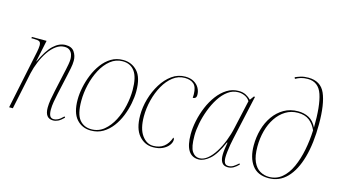

<svg xmlns="http://www.w3.org/2000/svg" viewBox="-86 -1077 2460 1394"><g transform="rotate(15 1143.5 -380.0)"><path d="M373 10Q312 10 312 -70Q312 -98 317.5 -131Q323 -164 331 -200L362 -342Q364 -351 368.5 -371Q373 -391 377 -414Q381 -437 381 -454Q381 -469 376 -486Q371 -503 357 -515.5Q343 -528 317 -528Q284 -528 254 -506.5Q224 -485 199 -448.5Q174 -412 155.5 -367.5Q137 -323 127 -278L69 0H41L133 -442Q135 -454 137 -466Q139 -478 139 -490Q139 -512 128.5 -519Q118 -526 84 -526H67L69 -536H179L145 -373H147Q188 -463 231 -503Q274 -543 322 -543Q367 -543 387 -514Q407 -485 407 -447Q407 -421 400.5 -389.5Q394 -358 388 -330L356 -185Q349 -153 343.5 -121.5Q338 -90 338 -62Q338 -33 346 -16.5Q354 0 377 0Q390 0 406.5 -8Q423 -16 447 -40L453 -32Q429 -8 410.5 1Q392 10 373 10Z M657 10Q591 10 549 -37Q507 -84 507 -183Q507 -226 517 -275Q527 -324 546.5 -372Q566 -420 595.5 -459.5Q625 -499 664 -522.5Q703 -546 753 -546Q817 -546 860 -500.5Q903 -455 903 -350Q903 -308 893.5 -259Q884 -210 865 -162.5Q846 -115 816.5 -76Q787 -37 747.5 -13.5Q708 10 657 10ZM658 0Q712 0 752.5 -33.5Q793 -67 820.5 -120Q848 -173 861.5 -234.5Q875 -296 875 -353Q875 -448 843 -492Q811 -536 752 -536Q701 -536 660.5 -503.5Q620 -471 592 -418Q564 -365 549.5 -303Q535 -241 535 -181Q535 -81 568.5 -40.5Q602 0 658 0Z M1124 10Q1061 10 1018 -40Q975 -90 975 -190Q975 -252 993 -314.5Q1011 -377 1043.5 -429.5Q1076 -482 1120.5 -514Q1165 -546 1220 -546Q1259 -546 1285.5 -530.5Q1312 -515 1325 -491Q1338 -467 1338 -441Q1338 -424 1330.5 -417.5Q1323 -411 1311 -411Q1311 -417 1311.5 -424Q1312 -431 1312 -438Q1311 -493 1286.5 -514.5Q1262 -536 1219 -536Q1170 -536 1130.5 -505.5Q1091 -475 1062.5 -424.5Q1034 -374 1018.5 -312.5Q1003 -251 1003 -190Q1003 -97 1038 -48.5Q1073 0 1123 0Q1217 0 1250 -96Q1252 -95 1254.5 -91Q1257 -87 1257 -82Q1257 -60 1241 -39Q1225 -18 1195.5 -4Q1166 10 1124 10Z M1467 10Q1365 10 1365 -152Q1365 -201 1376.5 -255Q1388 -309 1409.5 -360.5Q1431 -412 1462.5 -454Q1494 -496 1534 -521Q1574 -546 1622 -546Q1653 -546 1676 -534Q1699 -522 1715 -505L1737 -535H1746L1672 -200Q1667 -179 1662.5 -152Q1658 -125 1655 -98.5Q1652 -72 1652 -56Q1652 -29 1660 -14.5Q1668 0 1689 0Q1709 0 1725.5 -10.5Q1742 -21 1762 -39L1767 -32Q1749 -13 1729.5 -1.5Q1710 10 1686 10Q1655 10 1641 -11.5Q1627 -33 1628 -69Q1628 -87 1631.5 -113.5Q1635 -140 1639 -162H1635Q1593 -65 1549.5 -27.5Q1506 10 1467 10ZM1470 0Q1501 0 1530.5 -24Q1560 -48 1585.5 -88.5Q1611 -129 1630.5 -179Q1650 -229 1661 -281L1708 -492Q1695 -514 1671 -525Q1647 -536 1621 -536Q1579 -536 1543.5 -510Q1508 -484 1480.5 -441Q1453 -398 1433.5 -346Q1414 -294 1404 -242.5Q1394 -191 1394 -148Q1394 -64 1415 -32Q1436 0 1470 0Z M1992 10Q1909 10 1868.5 -45.5Q1828 -101 1828 -193Q1828 -255 1844 -312.5Q1860 -370 1892 -415.5Q1924 -461 1970.5 -488Q2017 -515 2077 -515Q2122 -515 2158 -496Q2194 -477 2217 -430Q2220 -594 2192 -677Q2164 -760 2083 -760Q2054 -760 2032.5 -753.5Q2011 -747 1992 -736L1987 -747Q2004 -755 2028.5 -762.5Q2053 -770 2085 -770Q2178 -770 2212 -692Q2246 -614 2246 -464Q2246 -319 2216 -212.5Q2186 -106 2129.5 -48Q2073 10 1992 10ZM1993 0Q2049 0 2090 -34.5Q2131 -69 2157.5 -128Q2184 -187 2198.5 -260Q2213 -333 2216 -409Q2197 -453 2164 -478.5Q2131 -504 2078 -504Q2027 -504 1986 -479Q1945 -454 1915.5 -410Q1886 -366 1871 -309.5Q1856 -253 1856 -191Q1856 -120 1875 -78Q1894 -36 1925.5 -18Q1957 0 1993 0Z"/></g></svg>

Font: Noto Serif Display SemiCondensed Thin
Style: Italic
Weight: 100
Width: 4
Italic angle: -12°
Designer: Monotype Design Team
Foundry: Monotype Imaging Inc.
Version: Version 2.009